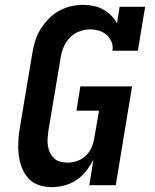

<svg xmlns="http://www.w3.org/2000/svg" viewBox="-20 -763 640 791"><path d="M193 8Q165 8 139 -1Q113 -10 96 -29.5Q79 -49 69.5 -74Q60 -99 57 -126.5Q54 -154 55.5 -182Q57 -210 62 -238L113 -543Q117 -568 124.5 -593Q132 -618 146 -641Q160 -664 179 -684Q198 -704 222 -717.5Q246 -731 271.5 -737Q297 -743 323 -743Q345 -743 366 -738.5Q387 -734 405 -724Q423 -714 437.5 -699.5Q452 -685 462 -667L473 -735H578L548 -554H443Q447 -573 439.5 -590.5Q432 -608 419 -619.5Q406 -631 388 -636.5Q370 -642 351 -642Q329 -642 306.5 -633.5Q284 -625 268 -608Q252 -591 242.5 -569.5Q233 -548 230 -526L179 -222Q177 -206 176 -191Q175 -176 177.5 -161Q180 -146 186.5 -133Q193 -120 203 -110.5Q213 -101 227.5 -97Q242 -93 258 -93Q277 -93 297 -99.5Q317 -106 332.5 -120.5Q348 -135 356.5 -154Q365 -173 368 -192L388 -307H295L311 -407H524L457 0H348L365 -106Q353 -82 335.5 -59.5Q318 -37 295 -21.5Q272 -6 245.5 1Q219 8 193 8Z"/></svg>

Font: Iosevka Etoile
Style: Bold Italic
Weight: 700
Italic angle: -9°
Designer: Belleve Invis
Foundry: Belleve Invis
Version: Version 28.1.0; ttfautohint (v1.8.4)